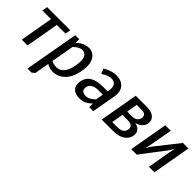

<svg xmlns="http://www.w3.org/2000/svg" viewBox="90 -1327 2344 2344"><g transform="rotate(45 1262.5 -155.0)"><path d="M135 0 210 -430H60L73 -500H473L460 -430H310L235 0Z M434 200 558 -500H628L627 -440H632Q646 -456 673 -475Q729 -510 789 -510Q865 -510 905 -442.5Q945 -375 924 -250Q901 -123 834.5 -56.5Q768 10 678 10Q639 10 603 -5Q586 -11 573 -20L540 170L504 200ZM675 -60Q727 -60 767 -105.5Q807 -151 824 -250Q841 -344 818.5 -389.5Q796 -435 751 -435Q713 -435 671 -405Q651 -390 636 -375L584 -80Q591 -76 609 -70Q641 -60 675 -60Z M1138 10Q1060 10 1023.5 -31.5Q987 -73 1000 -145Q1027 -295 1242 -295H1322L1326 -320Q1337 -379 1314.5 -409.5Q1292 -440 1242 -440Q1208 -440 1160 -417Q1138 -405 1124 -395H1114L1090 -455Q1114 -471 1139 -482Q1197 -510 1264 -510Q1350 -510 1395 -456.5Q1440 -403 1426 -320L1370 0H1300V-60H1295Q1278 -40 1254 -25Q1204 10 1138 10ZM1176 -65Q1210 -65 1256 -95Q1274 -108 1292 -125L1309 -225H1229Q1172 -225 1139 -203Q1106 -181 1100 -145Q1086 -65 1176 -65Z M1515 0 1603 -500H1793Q1879 -500 1919 -462.5Q1959 -425 1950 -370Q1940 -313 1886 -281Q1862 -268 1835 -260Q1867 -254 1889 -239Q1942 -203 1928 -135Q1918 -75 1862 -37.5Q1806 0 1705 0ZM1666 -290H1756Q1793 -290 1818 -309.5Q1843 -329 1848 -360Q1853 -391 1835 -410.5Q1817 -430 1780 -430H1690ZM1627 -70H1717Q1817 -70 1830 -145Q1836 -180 1815 -200Q1794 -220 1743 -220H1653Z M2025 0 2113 -500H2208L2155 -205L2145 -159L2139 -135H2143L2155 -159Q2169 -184 2185 -205L2418 -500H2513L2425 0H2330L2383 -306L2393 -352L2399 -376H2395Q2391 -364 2383 -352Q2366 -324 2353 -306L2120 0Z"/></g></svg>

Font: Scada
Style: Italic
Weight: 400
Italic angle: -10°
Designer: Jovanny Lemonad
Foundry: Jovanny Lemonad
Version: Version 4.100;PS 004.100;hotconv 1.0.88;makeotf.lib2.5.64775